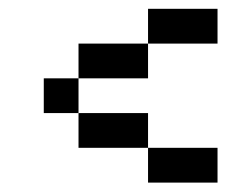

<svg xmlns="http://www.w3.org/2000/svg" viewBox="-20 -558 502 425"><path d="M230.8 -461.5V-384.6H153.8V-461.5ZM153.8 -384.6V-307.7H76.9V-384.6ZM230.8 -307.7V-230.8H153.8V-307.7ZM307.7 -461.5V-384.6H230.8V-461.5ZM384.6 -538.5V-461.5H307.7V-538.5ZM307.7 -307.7V-230.8H230.8V-307.7ZM384.6 -230.8V-153.8H307.7V-230.8ZM384.6 -538.5H461.5V-461.5H384.6ZM384.6 -230.8H461.5V-153.8H384.6Z"/></svg>

Font: Jacquarda Bastarda 9
Style: Regular
Weight: 400
Designer: Sarah Cadigan-Fried
Version: Version 1.000; ttfautohint (v1.8.4.7-5d5b)